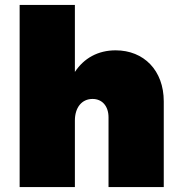

<svg xmlns="http://www.w3.org/2000/svg" viewBox="-20 -762 727 782"><path d="M451 -557C379 -557 322 -525 285 -469V-742H60V0H285V-271C285 -324 313 -359 357 -359C396 -359 422 -330 422 -284V0H647V-349C647 -475 566 -557 451 -557Z"/></svg>

Font: Montserrat-Arabic Black
Style: Regular
Weight: 900
Designer: Mohamed Gaber
Foundry: Kief Type Foundry
Version: Version 5.008;PS 005.008;hotconv 1.0.88;makeotf.lib2.5.64775